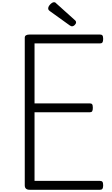

<svg xmlns="http://www.w3.org/2000/svg" viewBox="-20 -1709 1013 1729"><path d="M247 0Q225 0 214 -10Q203 -20 203 -40V-1370Q203 -1384 214 -1391Q225 -1398 247 -1398H881Q896 -1398 902.5 -1389.5Q909 -1381 909 -1358Q909 -1336 902.5 -1327Q896 -1318 881 -1318H291V-778H789Q804 -778 810 -769.5Q816 -761 816 -738Q816 -716 810 -707Q804 -698 789 -698H291V-80H881Q896 -80 902.5 -71.5Q909 -63 909 -40Q909 -18 902.5 -9Q896 0 881 0ZM627 -1472Q623 -1472 618.5 -1474.5Q614 -1477 607 -1481L429 -1609Q419 -1617 416.5 -1622Q414 -1627 414 -1634Q414 -1646 423 -1658.5Q432 -1671 444 -1680Q456 -1689 465 -1689Q474 -1689 478.5 -1686Q483 -1683 487 -1678L655 -1527Q662 -1521 663.5 -1516Q665 -1511 665 -1507Q665 -1496 653 -1484Q641 -1472 627 -1472Z"/></svg>

Font: Playwrite FR Trad
Style: Regular
Weight: 400
Designer: Veronika Burian, José Scaglione
Foundry: TypeTogether
Version: Version 1.000